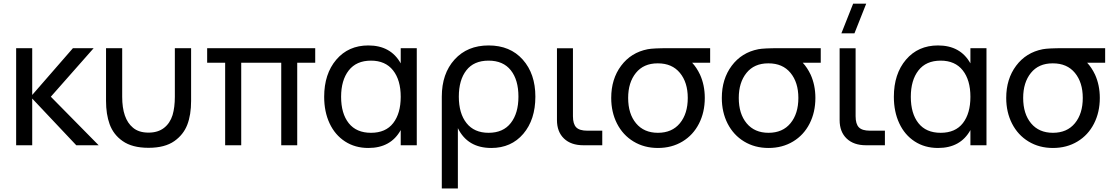

<svg xmlns="http://www.w3.org/2000/svg" viewBox="-20 -808 6192 1068"><path d="M69.8 0V-540H159.2V-279.8L385.7 -540H501L262.7 -270L528.8 0H404.3L159.2 -259.8V0Z M569.8 -246.6V-540H659.7V-269.5Q659.7 -147.5 719.2 -98.1Q751.5 -70.3 806.2 -70.3Q858.4 -70.3 892.1 -96.4Q925.8 -122.6 939.9 -168Q952.6 -211.4 952.6 -269.5V-540H1043V-246.6Q1043 -168.9 1021.7 -114Q1000.5 -59.1 950.2 -23.4Q897 14.2 806.2 14.2Q715.3 14.2 662.1 -23.4Q610.8 -59.1 589.8 -117.2Q569.8 -172.4 569.8 -246.6Z M1321.8 0H1232.4V-459H1132.3V-540H1733.4V-459H1633.3V0H1544.4V-459H1321.8Z M2209 -540H2298.3V0H2209V-84.5Q2153.8 15.1 2028.8 15.1Q1955.1 15.1 1899.2 -21.2Q1843.3 -57.6 1813.2 -122.1Q1783.2 -186.5 1783.2 -269.5Q1783.2 -397 1850.6 -476.1Q1918 -555.2 2028.8 -555.2Q2153.3 -555.2 2209 -455.6ZM2043.5 -470.7Q1962.4 -470.7 1919.9 -416.3Q1877.4 -361.8 1877.4 -269.5Q1877.4 -176.3 1919.9 -122.8Q1962.4 -69.3 2043.5 -69.3Q2125.5 -69.3 2167.2 -123.3Q2209 -177.2 2209 -269.5Q2209 -362.8 2166.3 -416.7Q2123.5 -470.7 2043.5 -470.7Z M2526.9 240.2H2437.5V-270.5Q2437.5 -398.4 2508.5 -476.8Q2579.6 -555.2 2697.8 -555.2Q2817.9 -555.2 2887.9 -476.3Q2958 -397.5 2958 -270.5Q2958 -142.6 2890.9 -63.7Q2823.7 15.1 2712.9 15.1Q2581.1 15.1 2526.9 -95.2ZM2697.8 -69.3Q2778.8 -69.3 2821.3 -123.8Q2863.8 -178.2 2863.8 -270.5Q2863.8 -363.8 2821.3 -417.2Q2778.8 -470.7 2697.8 -470.7Q2615.7 -470.7 2574 -416.7Q2532.2 -362.8 2532.2 -270.5Q2532.2 -177.2 2575 -123.3Q2617.7 -69.3 2697.8 -69.3Z M3330.1 -81.1V0H3225.1Q3156.2 0 3117.2 -37.4Q3078.1 -74.7 3078.1 -140.1V-539.6H3167V-161.6Q3167 -118.2 3185.3 -99.6Q3203.6 -81.1 3246.6 -81.1Z M3639.6 15.1Q3563.5 15.1 3504.2 -20.8Q3444.8 -56.6 3412.1 -120.6Q3379.9 -184.1 3379.9 -263.2Q3379.9 -368.7 3435.1 -442.4Q3490.2 -516.1 3583 -534.2Q3612.8 -540 3699.7 -540H3930.2V-459H3830.1Q3855 -432.6 3874 -392.6Q3900.4 -334 3900.4 -263.2Q3900.4 -183.6 3867.9 -120.1Q3835.4 -56.6 3776.4 -21Q3716.8 15.1 3639.6 15.1ZM3639.6 -69.3Q3718.3 -69.3 3762 -122.6Q3805.7 -175.8 3805.7 -263.2Q3805.7 -349.6 3762 -402.6Q3718.3 -455.6 3639.6 -455.6H3637.7Q3560.1 -455.6 3517.1 -402.3Q3474.1 -349.1 3474.1 -263.2Q3474.1 -174.8 3518.1 -122.1Q3562 -69.3 3639.6 -69.3Z M4254.9 15.1Q4178.7 15.1 4119.4 -20.8Q4060.1 -56.6 4027.3 -120.6Q3995.1 -184.1 3995.1 -263.2Q3995.1 -368.7 4050.3 -442.4Q4105.5 -516.1 4198.2 -534.2Q4228 -540 4314.9 -540H4545.4V-459H4445.3Q4470.2 -432.6 4489.3 -392.6Q4515.6 -334 4515.6 -263.2Q4515.6 -183.6 4483.2 -120.1Q4450.7 -56.6 4391.6 -21Q4332 15.1 4254.9 15.1ZM4254.9 -69.3Q4333.5 -69.3 4377.2 -122.6Q4420.9 -175.8 4420.9 -263.2Q4420.9 -349.6 4377.2 -402.6Q4333.5 -455.6 4254.9 -455.6H4252.9Q4175.3 -455.6 4132.3 -402.3Q4089.4 -349.1 4089.4 -263.2Q4089.4 -174.8 4133.3 -122.1Q4177.2 -69.3 4254.9 -69.3Z M4732.9 -622.6H4660.2L4725.6 -787.6H4798.3ZM4902.3 -81.1V0H4797.4Q4728.5 0 4689.5 -37.4Q4650.4 -74.7 4650.4 -140.1V-539.6H4739.3V-161.6Q4739.3 -118.2 4757.6 -99.6Q4775.9 -81.1 4818.8 -81.1Z M5377.9 -540H5467.3V0H5377.9V-84.5Q5322.8 15.1 5197.8 15.1Q5124 15.1 5068.1 -21.2Q5012.2 -57.6 4982.2 -122.1Q4952.1 -186.5 4952.1 -269.5Q4952.1 -397 5019.5 -476.1Q5086.9 -555.2 5197.8 -555.2Q5322.3 -555.2 5377.9 -455.6ZM5212.4 -470.7Q5131.3 -470.7 5088.9 -416.3Q5046.4 -361.8 5046.4 -269.5Q5046.4 -176.3 5088.9 -122.8Q5131.3 -69.3 5212.4 -69.3Q5294.4 -69.3 5336.2 -123.3Q5377.9 -177.2 5377.9 -269.5Q5377.9 -362.8 5335.2 -416.7Q5292.5 -470.7 5212.4 -470.7Z M5836.9 15.1Q5760.7 15.1 5701.4 -20.8Q5642.1 -56.6 5609.4 -120.6Q5577.1 -184.1 5577.1 -263.2Q5577.1 -368.7 5632.3 -442.4Q5687.5 -516.1 5780.3 -534.2Q5810.1 -540 5897 -540H6127.4V-459H6027.3Q6052.2 -432.6 6071.3 -392.6Q6097.7 -334 6097.7 -263.2Q6097.7 -183.6 6065.2 -120.1Q6032.7 -56.6 5973.6 -21Q5914.1 15.1 5836.9 15.1ZM5836.9 -69.3Q5915.5 -69.3 5959.2 -122.6Q6002.9 -175.8 6002.9 -263.2Q6002.9 -349.6 5959.2 -402.6Q5915.5 -455.6 5836.9 -455.6H5835Q5757.3 -455.6 5714.4 -402.3Q5671.4 -349.1 5671.4 -263.2Q5671.4 -174.8 5715.3 -122.1Q5759.3 -69.3 5836.9 -69.3Z"/></svg>

Font: Vela Sans Med
Style: Regular
Weight: 500
Designer: Principal design: Mikhail Sharanda - project Manrope.
Design modification: Ravid Balaliev
Foundry: Mikhail Sharanda
Version: Version 1.001